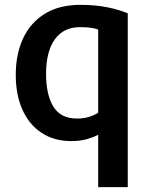

<svg xmlns="http://www.w3.org/2000/svg" viewBox="-20 -566 623 792"><path d="M507 206V-511Q475 -525 425 -535.5Q375 -546 312 -546Q224 -546 164.5 -509Q105 -472 75 -407Q45 -342 45 -257Q45 -175 72.5 -113.5Q100 -52 151.5 -18Q203 16 274 16Q311 16 338.5 8Q366 0 385 -10V206ZM385 -101Q372 -92 349 -84.5Q326 -77 298 -77Q230 -77 200 -126.5Q170 -176 170 -261Q170 -353 206 -403.5Q242 -454 310 -454Q336 -454 354.5 -451.5Q373 -449 385 -444Z"/></svg>

Font: Repo DemiBold
Style: Regular
Weight: 600
Designer: Stefan Peev
Foundry: Context Ltd
Version: Version 1.502